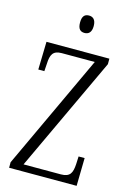

<svg xmlns="http://www.w3.org/2000/svg" viewBox="-135 -978 711 1044"><g transform="rotate(15 220.5 -456.0)"><path d="M232 -814C253 -814 271 -826 271 -863C271 -900 253 -912 232 -912C209 -912 194 -900 194 -863C194 -826 209 -814 232 -814ZM26 0H406L409 -157H375L373 -113C370 -64 359 -38 307 -38H97L399 -683V-714H45L41 -557H75L78 -601C80 -649 91 -676 141 -676H327L26 -31Z"/></g></svg>

Font: Noto Serif Thai ExtraCondensed Light
Style: Regular
Weight: 300
Width: 2
Designer: Monotype Design Team
Foundry: Monotype Imaging Inc.
Version: Version 2.002